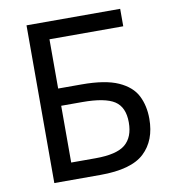

<svg xmlns="http://www.w3.org/2000/svg" viewBox="-80 -785 776 856"><g transform="rotate(-10 307.5 -357.0)"><path d="M97 0V-714H521V-635H187V-412H293Q400 -412 459 -385.5Q518 -359 541 -313.5Q564 -268 564 -209Q564 -111 505 -55.5Q446 0 306 0ZM297 -77Q393 -77 432 -109.5Q471 -142 471 -209Q471 -278 428 -306Q385 -334 282 -334H187V-77Z"/></g></svg>

Font: Noto Sans
Style: Regular
Weight: 400
Designer: Monotype Design Team
Foundry: Monotype Imaging Inc.
Version: Version 2.007